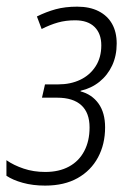

<svg xmlns="http://www.w3.org/2000/svg" viewBox="-33 -561 410 591"><path d="M106 10.3Q67.9 10.3 37.1 1.7Q6.3 -6.8 -13.2 -20V-67.9Q9.3 -52.2 39.8 -42Q70.3 -31.7 106.4 -31.7Q148.9 -31.7 179.4 -48.3Q210 -64.9 226.3 -95.9Q242.7 -127 242.7 -168.5Q242.7 -213.9 217.3 -237.1Q191.9 -260.3 143.1 -260.3H96.2L105.5 -301.3H147Q184.1 -301.3 213.9 -315.4Q243.7 -329.6 261.2 -356.7Q278.8 -383.8 278.8 -421.4Q278.8 -457.5 258.1 -478Q237.3 -498.5 198.2 -498.5Q169.4 -498.5 145.3 -491.7Q121.1 -484.9 95.2 -471.7L80.6 -510.3Q108.9 -524.4 138.2 -532.5Q167.5 -540.5 204.6 -540.5Q243.2 -540.5 270.5 -526.6Q297.9 -512.7 312 -487.5Q326.2 -462.4 326.2 -426.8Q326.2 -389.6 312.3 -359.6Q298.3 -329.6 273.2 -309.3Q248 -289.1 215.3 -281.7L214.8 -279.8Q250 -270.5 270.3 -242.2Q290.5 -213.9 290.5 -168.9Q290.5 -117.2 268.8 -76.7Q247.1 -36.1 206.1 -12.9Q165 10.3 106 10.3Z"/></svg>

Font: Open Sans SemiCondensed Light
Style: Italic
Weight: 300
Width: 4
Italic angle: -12°
Designer: Monotype Design Team
Foundry: Monotype Imaging Inc.
Version: Version 3.000